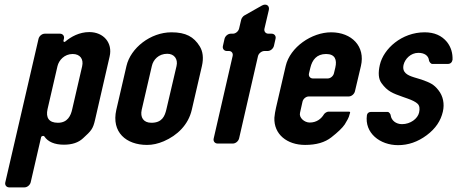

<svg xmlns="http://www.w3.org/2000/svg" viewBox="-20 -622 1981 832"><path d="M255 -446 257 -454C260 -466 252 -476 240 -476H174C162 -476 150 -466 147 -454L3 168C0 180 8 190 20 190H86C98 190 110 180 113 168L158 -27C159 -33 169 -35 172 -31C188 -7 217 5 257 5C292 5 320 -4 340 -23C375 -55 383 -63 392 -103L455 -377C469 -436 429 -483 367 -483C324 -483 288 -463 263 -442C259 -438 254 -441 255 -446ZM295 -388C327 -388 343 -366 336 -335L293 -149C287 -121 273 -90 231 -90C191 -90 178 -113 186 -149L229 -335C235 -361 259 -388 295 -388Z M617 6C641 6 664 1 690 -10C748 -35 796 -81 811 -146L855 -336C863 -371 859 -400 845 -422C820 -462 786 -482 723 -482C632 -482 546 -414 528 -336L484 -146C462 -49 527 6 617 6ZM705 -389C735 -389 752 -366 745 -336L701 -148C694 -118 682 -90 636 -90C601 -90 587 -114 594 -146L638 -336C644 -363 667 -389 705 -389Z M923 0H989C1001 0 1013 -10 1016 -22L1098 -379C1101 -391 1114 -401 1126 -401H1140C1152 -401 1164 -411 1167 -423L1174 -454C1177 -466 1169 -476 1157 -476H1143C1131 -476 1123 -486 1126 -498L1145 -579C1149 -598 1133 -608 1115 -598L1039 -555C1033 -552 1026 -542 1025 -536L1016 -498C1013 -486 1001 -476 989 -476H980C968 -476 956 -466 953 -454L946 -423C943 -411 951 -401 963 -401H972C984 -401 991 -391 988 -379L906 -22C903 -10 911 0 923 0Z M1218 -336 1176 -155C1173 -141 1170 -126 1169 -112C1166 -40 1224 6 1302 6C1351 6 1388 -5 1416 -27C1444 -49 1464 -68 1474 -83C1483 -98 1492 -112 1495 -127L1497 -133C1498 -136 1496 -138 1493 -138H1402C1397 -138 1387 -132 1384 -127C1372 -107 1352 -91 1322 -91C1299 -91 1275 -112 1280 -133L1291 -182C1294 -194 1306 -204 1318 -204H1491C1503 -204 1515 -214 1518 -226L1544 -336C1564 -421 1504 -482 1415 -482C1331 -482 1237 -418 1218 -336ZM1393 -388C1432 -388 1441 -363 1433 -329L1427 -304C1424 -292 1412 -282 1400 -282H1336C1324 -282 1316 -292 1319 -304L1325 -329C1333 -362 1352 -388 1393 -388Z M1722 -84C1696 -84 1676 -100 1673 -122C1673 -127 1666 -137 1660 -137H1587C1578 -137 1571 -131 1570 -123C1559 -46 1626 7 1705 7C1749 7 1790 -7 1829 -36C1868 -65 1890 -99 1899 -138C1907 -172 1900 -206 1880 -231C1860 -257 1843 -264 1807 -277L1774 -287C1745 -296 1721 -308 1729 -342C1735 -366 1759 -393 1793 -393C1819 -393 1837 -381 1839 -360C1840 -354 1847 -345 1853 -345H1921C1932 -345 1939 -352 1941 -363C1942 -391 1935 -417 1917 -440C1894 -468 1862 -482 1820 -482C1721 -482 1642 -411 1626 -341C1618 -306 1620 -280 1633 -262C1659 -226 1681 -218 1726 -202L1746 -195C1766 -188 1782 -180 1790 -172C1798 -164 1800 -151 1796 -134C1790 -108 1759 -84 1722 -84Z"/></svg>

Font: DIN Rundschrift
Style: MittelKursiv
Weight: 400
Version: Version 1.027